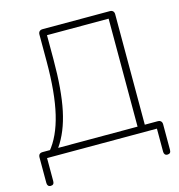

<svg xmlns="http://www.w3.org/2000/svg" viewBox="-123 -813 1006 1077"><g transform="rotate(-15 380.0 -274.5)"><path d="M39 156Q29 156 24 150Q19 144 19 134V-14Q19 -39 44 -39H106L81 -32Q140 -102 168.5 -222Q197 -342 197 -525V-680Q197 -692 203.5 -698.5Q210 -705 222 -705H612Q624 -705 630.5 -698.5Q637 -692 637 -680V-20L618 -39H712Q724 -39 730.5 -32.5Q737 -26 737 -14V134Q737 156 717 156Q707 156 702 150Q697 144 697 134V0H59V134Q59 156 39 156ZM134 -39H595V-666H237V-525Q237 -348 212.5 -232Q188 -116 134 -39Z"/></g></svg>

Font: Nunito ExtraLight
Style: Regular
Weight: 200
Designer: Vernon Adams
Foundry: Vernon Adams
Version: Version 3.602;April 4, 2023;FontCreator 14.0.0.2856 64-bit